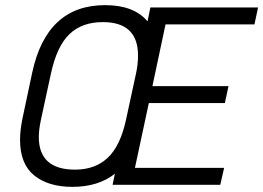

<svg xmlns="http://www.w3.org/2000/svg" viewBox="-20 -719 1024 747"><path d="M624 -624 573 -384H869L855 -318H559L505 -66H852L837 0H418L427 -43Q362 8 262 8Q168 8 113 -36.5Q58 -81 58 -175Q58 -211 67 -256L105 -435Q161 -699 389 -699Q501 -699 554 -636L565 -690H984L970 -624ZM470 -252 509 -432Q517 -468 517 -503Q517 -633 380 -633Q299 -633 250 -586Q201 -539 178 -432L139 -252Q131 -214 131 -186Q131 -59 272 -59Q350 -59 399 -105Q448 -151 470 -252Z"/></svg>

Font: D-DIN
Style: DIN-Italic
Weight: 400
Italic angle: -12°
Designer: Charles Nix
Foundry: Datto Inc.
Version: Version 1.00